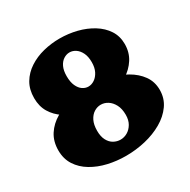

<svg xmlns="http://www.w3.org/2000/svg" viewBox="-163 -875 1030 1040"><g transform="rotate(-30 352.0 -355.5)"><path d="M336 10Q278 10 224 -2.5Q170 -15 126.5 -41Q83 -67 57.5 -106.5Q32 -146 32 -199Q32 -255 58.5 -296Q85 -337 130.5 -363.5Q176 -390 232 -403.5Q288 -417 348 -417Q408 -417 466 -403.5Q524 -390 570.5 -363.5Q617 -337 644.5 -298.5Q672 -260 672 -209Q672 -156 643 -115Q614 -74 565.5 -46Q517 -18 457.5 -4Q398 10 336 10ZM354 -81Q377 -81 397.5 -93Q418 -105 431.5 -128Q445 -151 445 -184Q445 -222 431.5 -247.5Q418 -273 397.5 -286Q377 -299 354 -299Q332 -299 312 -286.5Q292 -274 279.5 -249Q267 -224 267 -186Q267 -150 279.5 -126.5Q292 -103 312 -92Q332 -81 354 -81ZM334 -306Q282 -306 233 -318.5Q184 -331 145 -356.5Q106 -382 83 -420Q60 -458 60 -510Q60 -564 83.5 -603.5Q107 -643 147.5 -669.5Q188 -696 238 -708.5Q288 -721 340 -721Q395 -721 447 -708Q499 -695 541 -669Q583 -643 607.5 -605.5Q632 -568 632 -519Q632 -467 606.5 -427Q581 -387 538 -360Q495 -333 442 -319.5Q389 -306 334 -306ZM347 -417Q367 -417 385.5 -429.5Q404 -442 416 -465.5Q428 -489 428 -523Q428 -558 416.5 -581.5Q405 -605 387 -617Q369 -629 349 -629Q330 -629 312 -617.5Q294 -606 283 -583Q272 -560 272 -525Q272 -488 283 -464Q294 -440 311 -428.5Q328 -417 347 -417Z"/></g></svg>

Font: Marhey Light
Style: Bold
Weight: 700
Version: Version 1.000